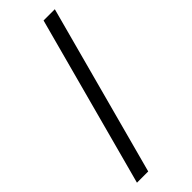

<svg xmlns="http://www.w3.org/2000/svg" viewBox="-284 -788 925 925"><g transform="rotate(-45 178.5 -325.5)"><path d="M333.8 -761.4 99.4 109.4H22.7L257.1 -761.4Z"/></g></svg>

Font: TID UI
Style: Regular
Weight: 400
Designer: The TID Project Authors
Foundry: Bakken & Bæck
Version: Version 1.001;hotconv 1.0.109;makeotfexe 2.5.65596